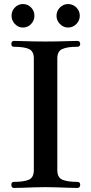

<svg xmlns="http://www.w3.org/2000/svg" viewBox="-20 -928 451 948"><path d="M49 0Q36 0 36 -16Q36 -30 49 -30Q97 -30 122 -40.5Q147 -51 147 -88V-640Q147 -675 123 -686Q99 -697 49 -697Q36 -697 36 -711Q36 -726 49 -726Q66 -726 92.5 -725Q119 -724 149 -723.5Q179 -723 204 -723Q229 -723 259.5 -723.5Q290 -724 317.5 -725Q345 -726 361 -726Q376 -726 376 -711Q376 -697 361 -697Q312 -697 287.5 -686Q263 -675 263 -640V-88Q263 -51 288.5 -40.5Q314 -30 361 -30Q376 -30 376 -16Q376 0 361 0Q345 0 317.5 -1Q290 -2 259.5 -3Q229 -4 204 -4Q179 -4 149 -3Q119 -2 92.5 -1Q66 0 49 0ZM316 -792Q293 -792 276 -809.5Q259 -827 259 -850Q259 -874 276 -891Q293 -908 316 -908Q340 -908 357 -891Q374 -874 374 -850Q374 -827 357 -809.5Q340 -792 316 -792ZM93 -792Q70 -792 53.5 -809.5Q37 -827 37 -850Q37 -874 53.5 -891Q70 -908 93 -908Q117 -908 133.5 -891Q150 -874 150 -850Q150 -827 133.5 -809.5Q117 -792 93 -792Z"/></svg>

Font: Zen Old Mincho
Style: Bold
Weight: 700
Designer: Yoshimichi Ohira
Foundry: Positype
Version: Version 1.500